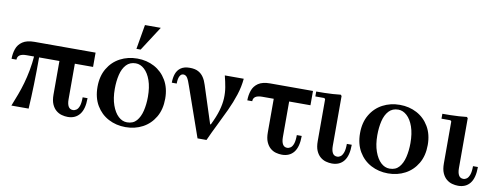

<svg xmlns="http://www.w3.org/2000/svg" viewBox="-61 -1029 3481 1349"><g transform="rotate(10 1679.5 -355.0)"><path d="M574 -367H99Q35 -367 35 -324H0Q0 -361 11.5 -394.5Q23 -428 53.5 -448.5Q84 -469 138 -469H574ZM444 -392V-113Q444 -80 454.5 -62Q465 -44 487 -44Q500 -44 512 -52.5Q524 -61 531.5 -82.5Q539 -104 539 -144H574Q574 -66 543.5 -28Q513 10 459 10Q438 10 416 4Q394 -2 375.5 -17.5Q357 -33 345.5 -59.5Q334 -86 334 -128V-392ZM154 -377H189Q189 -265 186.5 -174Q184 -83 179 0H56Q74 -45 89.5 -86.5Q105 -128 117.5 -172Q130 -216 139.5 -266Q149 -316 154 -377Z M871 -479Q938 -479 992.5 -450Q1047 -421 1079.5 -366Q1112 -311 1112 -235Q1112 -158 1079.5 -103Q1047 -48 992.5 -19Q938 10 871 10Q804 10 749 -19Q694 -48 661.5 -103Q629 -158 629 -235Q629 -311 661.5 -366Q694 -421 749 -450Q804 -479 871 -479ZM876 -25Q919 -25 943.5 -53Q968 -81 979 -127Q990 -173 990 -227Q990 -295 973 -343.5Q956 -392 927.5 -418Q899 -444 866 -444Q824 -444 798.5 -416.5Q773 -389 762 -343Q751 -297 751 -242Q751 -175 768.5 -126Q786 -77 814 -51Q842 -25 876 -25ZM852 -545 882 -720H995L882 -545Z M1631 -469Q1626 -411 1607 -352.5Q1588 -294 1560.5 -235Q1533 -176 1503.5 -117Q1474 -58 1448 0H1384L1454 -113H1459Q1489 -174 1502.5 -221Q1516 -268 1518 -308.5Q1520 -349 1513.5 -387.5Q1507 -426 1496 -469ZM1245 -479Q1282 -479 1305.5 -466.5Q1329 -454 1344 -431.5Q1359 -409 1368 -379L1454 -113L1384 0L1261 -351Q1248 -391 1237 -408Q1226 -425 1208 -425Q1192 -425 1182.5 -406.5Q1173 -388 1173 -354H1138Q1138 -390 1148 -418Q1158 -446 1181.5 -462.5Q1205 -479 1245 -479Z M2125 -367H1781Q1717 -367 1717 -324H1682Q1682 -361 1693.5 -394.5Q1705 -428 1735 -448.5Q1765 -469 1820 -469H2125ZM1973 -392V-113Q1973 -80 1983.5 -62Q1994 -44 2015 -44Q2028 -44 2040 -52.5Q2052 -61 2059.5 -82.5Q2067 -104 2067 -144H2102Q2102 -66 2072 -28Q2042 10 1987 10Q1966 10 1944 4Q1922 -2 1904 -17.5Q1886 -33 1874.5 -59.5Q1863 -86 1863 -128V-392Z M2344 10Q2323 10 2301 4Q2279 -2 2260.5 -17.5Q2242 -33 2230.5 -59.5Q2219 -86 2219 -128V-427L2212 -434H2148V-469Q2174 -469 2204.5 -469.5Q2235 -470 2265.5 -472Q2296 -474 2322 -477L2329 -469V-113Q2329 -80 2339.5 -62Q2350 -44 2372 -44Q2385 -44 2396.5 -52.5Q2408 -61 2416 -82.5Q2424 -104 2424 -144H2459Q2459 -66 2429 -28Q2399 10 2344 10Z M2744 -479Q2811 -479 2865.5 -450Q2920 -421 2952.5 -366Q2985 -311 2985 -235Q2985 -158 2952.5 -103Q2920 -48 2865.5 -19Q2811 10 2744 10Q2677 10 2622 -19Q2567 -48 2534.5 -103Q2502 -158 2502 -235Q2502 -311 2534.5 -366Q2567 -421 2622 -450Q2677 -479 2744 -479ZM2749 -25Q2792 -25 2816.5 -53Q2841 -81 2852 -127Q2863 -173 2863 -227Q2863 -295 2846 -343.5Q2829 -392 2800.5 -418Q2772 -444 2739 -444Q2697 -444 2671.5 -416.5Q2646 -389 2635 -343Q2624 -297 2624 -242Q2624 -175 2641.5 -126Q2659 -77 2687 -51Q2715 -25 2749 -25Z M3244 10Q3223 10 3201 4Q3179 -2 3160.5 -17.5Q3142 -33 3130.5 -59.5Q3119 -86 3119 -128V-427L3112 -434H3048V-469Q3074 -469 3104.5 -469.5Q3135 -470 3165.5 -472Q3196 -474 3222 -477L3229 -469V-113Q3229 -80 3239.5 -62Q3250 -44 3272 -44Q3285 -44 3296.5 -52.5Q3308 -61 3316 -82.5Q3324 -104 3324 -144H3359Q3359 -66 3329 -28Q3299 10 3244 10Z"/></g></svg>

Font: Brygada 1918 SemiBold
Style: Regular
Weight: 600
Designer: Mateusz Machalski | Borys Kosmynka | Przemek Hoffer
Foundry: NIEPODLEGLA 2018
Version: Version 3.006